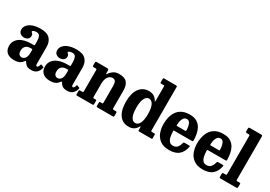

<svg xmlns="http://www.w3.org/2000/svg" viewBox="18 -1664 3603 2562"><g transform="rotate(30 1819.0 -382.5)"><path d="M28.5 -124.5Q28.5 -202.5 93.5 -249.5Q158.5 -296.5 276 -296.5H309Q317.5 -296.5 319.8 -298.5Q322 -300.5 322 -309.5V-358.5Q322 -403 309.2 -434.2Q296.5 -465.5 253.5 -465.5Q231.5 -465.5 213.8 -458Q196 -450.5 196 -441Q196 -433.5 203 -429Q210 -424.5 216.8 -415.5Q223.5 -406.5 223.5 -385.5Q223.5 -354.5 200.8 -336Q178 -317.5 145 -317.5Q110.5 -317.5 85.8 -337.5Q61 -357.5 61 -394.5Q61 -433 87.8 -464Q114.5 -495 164 -513.2Q213.5 -531.5 281.5 -531.5Q383.5 -531.5 427 -484.2Q470.5 -437 470.5 -359.5V-98.5Q470.5 -69.5 489 -69.5Q508 -69.5 519.5 -115Q522.5 -124.5 531.5 -121L566 -107Q572.5 -104.5 570 -95Q560.5 -51 530.8 -20.5Q501 10 445 10H444.5Q392 10 368.8 -9.2Q345.5 -28.5 333.5 -50.5Q328 -60 324.5 -61Q321 -62 314.5 -52.5Q305 -39 290 -24.5Q275 -10 248.5 0Q222 10 178.5 10Q108 10 68.2 -24.8Q28.5 -59.5 28.5 -124.5ZM194 -144.5Q194 -106 210.2 -89.5Q226.5 -73 249.5 -73Q281.5 -73 302.2 -102Q323 -131 323 -186V-229Q323 -240 313.5 -240H291Q246.5 -240 220.2 -215Q194 -190 194 -144.5Z M581.5 -124.5Q581.5 -202.5 646.5 -249.5Q711.5 -296.5 829 -296.5H862Q870.5 -296.5 872.8 -298.5Q875 -300.5 875 -309.5V-358.5Q875 -403 862.2 -434.2Q849.5 -465.5 806.5 -465.5Q784.5 -465.5 766.8 -458Q749 -450.5 749 -441Q749 -433.5 756 -429Q763 -424.5 769.8 -415.5Q776.5 -406.5 776.5 -385.5Q776.5 -354.5 753.8 -336Q731 -317.5 698 -317.5Q663.5 -317.5 638.8 -337.5Q614 -357.5 614 -394.5Q614 -433 640.8 -464Q667.5 -495 717 -513.2Q766.5 -531.5 834.5 -531.5Q936.5 -531.5 980 -484.2Q1023.5 -437 1023.5 -359.5V-98.5Q1023.5 -69.5 1042 -69.5Q1061 -69.5 1072.5 -115Q1075.5 -124.5 1084.5 -121L1119 -107Q1125.5 -104.5 1123 -95Q1113.5 -51 1083.8 -20.5Q1054 10 998 10H997.5Q945 10 921.8 -9.2Q898.5 -28.5 886.5 -50.5Q881 -60 877.5 -61Q874 -62 867.5 -52.5Q858 -39 843 -24.5Q828 -10 801.5 0Q775 10 731.5 10Q661 10 621.2 -24.8Q581.5 -59.5 581.5 -124.5ZM747 -144.5Q747 -106 763.2 -89.5Q779.5 -73 802.5 -73Q834.5 -73 855.2 -102Q876 -131 876 -186V-229Q876 -240 866.5 -240H844Q799.5 -240 773.2 -215Q747 -190 747 -144.5Z M1180 -440H1149.5Q1137.5 -440 1134.8 -444.2Q1132 -448.5 1132 -462V-498Q1132 -511.5 1136.8 -515.8Q1141.5 -520 1154 -520H1311Q1322.5 -520 1329.5 -515Q1336.5 -510 1336.5 -496V-466.5Q1336.5 -446 1339.2 -443Q1342 -440 1350 -452.5Q1370 -484.5 1404 -508.5Q1438 -532.5 1492.5 -532.5Q1578.5 -532.5 1613.8 -490.2Q1649 -448 1649 -368V-102Q1649 -87.5 1652.8 -83.8Q1656.5 -80 1669.5 -80H1699.5Q1715 -80 1715 -62.5V-21Q1715 -5.5 1711.5 -2.8Q1708 0 1693 0H1462Q1450.5 0 1447.8 -3.8Q1445 -7.5 1445 -19.5V-60Q1445 -69 1446.8 -74.5Q1448.5 -80 1457 -80H1486Q1495.5 -80 1497.5 -83.2Q1499.5 -86.5 1499.5 -100V-350.5Q1499.5 -398.5 1486.2 -420.8Q1473 -443 1441.5 -443Q1401.5 -443 1374.2 -405.8Q1347 -368.5 1347 -300.5V-99Q1347 -88.5 1349.5 -84.2Q1352 -80 1360.5 -80H1386.5Q1395.5 -80 1398.2 -76.8Q1401 -73.5 1401 -61.5V-17Q1401 -6 1396 -3Q1391 0 1381 0H1147.5Q1136.5 0 1134.2 -3.5Q1132 -7 1132 -18.5V-61.5Q1132 -74 1135.2 -77Q1138.5 -80 1150.5 -80H1179Q1190 -80 1193.5 -82.2Q1197 -84.5 1197 -98V-421.5Q1197 -434 1193.8 -437Q1190.5 -440 1180 -440Z M1752 -259.5Q1752 -391 1805.2 -462.5Q1858.5 -534 1950.5 -534Q1999 -534 2031 -513Q2063 -492 2081 -457.5Q2086.5 -447 2088.2 -450.5Q2090 -454 2090 -474V-687Q2090 -695.5 2087 -697.8Q2084 -700 2075.5 -700H2038.5Q2029.5 -700 2027.2 -702.8Q2025 -705.5 2025 -714.5V-766Q2025 -775.5 2028.8 -777.8Q2032.5 -780 2042 -780H2221.5Q2231 -780 2235.5 -777.5Q2240 -775 2240 -765V-99.5Q2240 -86.5 2243.2 -83.2Q2246.5 -80 2259.5 -80H2291.5Q2300 -80 2302.5 -77.2Q2305 -74.5 2305 -65.5V-16Q2305 -5.5 2302.2 -2.8Q2299.5 0 2289 0H2106.5Q2095.5 0 2092.8 -3.5Q2090 -7 2090 -18V-53.5Q2090 -64.5 2086.8 -67.8Q2083.5 -71 2077.5 -60.5Q2058 -26 2027.2 -5.5Q1996.5 15 1946.5 15Q1853.5 15 1802.8 -56.8Q1752 -128.5 1752 -259.5ZM1912 -259.5Q1912 -166.5 1935.5 -119Q1959 -71.5 1999.5 -71.5Q2041.5 -71.5 2065.8 -119Q2090 -166.5 2090 -259.5Q2090 -352.5 2065.8 -400Q2041.5 -447.5 1999.5 -447.5Q1961 -447.5 1936.5 -400Q1912 -352.5 1912 -259.5Z M2335 -250Q2335 -330 2359.2 -394.5Q2383.5 -459 2437.5 -497Q2491.5 -535 2579.5 -535Q2645.5 -535 2687.5 -510.2Q2729.5 -485.5 2752.2 -445.2Q2775 -405 2784 -356.5Q2793 -308 2793 -260.5Q2793 -249.5 2789.8 -246.5Q2786.5 -243.5 2775.5 -243.5H2508Q2499 -243.5 2496.5 -240.8Q2494 -238 2494 -229Q2495 -183.5 2502.8 -145.2Q2510.5 -107 2530.5 -84Q2550.5 -61 2587.5 -61Q2631 -61 2653.5 -89Q2676 -117 2687.5 -161Q2688.5 -166.5 2691.8 -169.8Q2695 -173 2703 -173H2775.5Q2784.5 -173 2786.5 -170.5Q2788.5 -168 2787.5 -161.5Q2773.5 -78 2721 -31.5Q2668.5 15 2571.5 15Q2485.5 15 2433.5 -22Q2381.5 -59 2358.2 -119.5Q2335 -180 2335 -250ZM2510 -316.5H2629.5Q2639.5 -316.5 2641.2 -318Q2643 -319.5 2643 -327.5Q2643 -357.5 2637 -389Q2631 -420.5 2616.5 -442Q2602 -463.5 2575.5 -463.5Q2547 -463.5 2530 -444.5Q2513 -425.5 2505.2 -395.5Q2497.5 -365.5 2496.5 -332Q2496 -323 2497.5 -319.8Q2499 -316.5 2510 -316.5Z M2852.5 -250Q2852.5 -330 2876.8 -394.5Q2901 -459 2955 -497Q3009 -535 3097 -535Q3163 -535 3205 -510.2Q3247 -485.5 3269.8 -445.2Q3292.5 -405 3301.5 -356.5Q3310.5 -308 3310.5 -260.5Q3310.5 -249.5 3307.2 -246.5Q3304 -243.5 3293 -243.5H3025.5Q3016.5 -243.5 3014 -240.8Q3011.5 -238 3011.5 -229Q3012.5 -183.5 3020.2 -145.2Q3028 -107 3048 -84Q3068 -61 3105 -61Q3148.5 -61 3171 -89Q3193.5 -117 3205 -161Q3206 -166.5 3209.2 -169.8Q3212.5 -173 3220.5 -173H3293Q3302 -173 3304 -170.5Q3306 -168 3305 -161.5Q3291 -78 3238.5 -31.5Q3186 15 3089 15Q3003 15 2951 -22Q2899 -59 2875.8 -119.5Q2852.5 -180 2852.5 -250ZM3027.5 -316.5H3147Q3157 -316.5 3158.8 -318Q3160.5 -319.5 3160.5 -327.5Q3160.5 -357.5 3154.5 -389Q3148.5 -420.5 3134 -442Q3119.5 -463.5 3093 -463.5Q3064.5 -463.5 3047.5 -444.5Q3030.5 -425.5 3022.8 -395.5Q3015 -365.5 3014 -332Q3013.5 -323 3015 -319.8Q3016.5 -316.5 3027.5 -316.5Z M3386.5 -700H3360Q3347.5 -700 3343.8 -706Q3340 -712 3340 -727V-756.5Q3340 -773.5 3345.8 -776.8Q3351.5 -780 3368 -780H3528Q3545 -780 3550 -776.5Q3555 -773 3555 -755.5V-104Q3555 -88.5 3557.2 -84.2Q3559.5 -80 3573 -80H3605Q3613.5 -80 3616.8 -77.2Q3620 -74.5 3620 -65V-23.5Q3620 -7 3614.8 -3.5Q3609.5 0 3593.5 0H3360Q3348.5 0 3344.2 -2.8Q3340 -5.5 3340 -17.5V-60.5Q3340 -71.5 3342.8 -75.8Q3345.5 -80 3356.5 -80H3388Q3398.5 -80 3401.8 -83.5Q3405 -87 3405 -103.5V-678.5Q3405 -693.5 3401.2 -696.8Q3397.5 -700 3386.5 -700Z"/></g></svg>

Font: Besley* Narrow
Style: Bold
Weight: 700
Width: 4
Designer: Owen Earl
Foundry: indestructible type*
Version: Version 3.000; ttfautohint (v1.8.3)